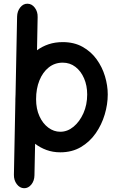

<svg xmlns="http://www.w3.org/2000/svg" viewBox="-20 -771 609 1031"><path d="M108.9 239.7Q85.9 238.8 70.1 217.8Q54.2 196.8 54.7 167.5L62.5 -228Q62.5 -233.4 62.5 -238.3Q62.5 -251 63.5 -264.2L71.8 -681.6Q72.3 -710.9 88.9 -731.4Q105.5 -752 128.4 -751Q151.4 -750.5 167.2 -729.2Q183.1 -708 182.1 -678.7L178.7 -501Q206.1 -521.5 240.7 -533.2Q275.4 -544.9 316.9 -544.9Q377.9 -544.9 423.3 -519.5Q468.8 -494.1 498.8 -452.6Q528.8 -411.1 543.7 -361.6Q558.6 -312 558.6 -263.7Q558.6 -210.4 542.2 -155.8Q525.9 -101.1 493.9 -55.2Q461.9 -9.3 414.3 18.8Q366.7 46.9 303.7 46.9Q263.7 46.9 229.7 34.4Q195.8 22 168.5 1L165 170.4Q164.6 199.7 148.2 220Q131.8 240.2 108.9 239.7ZM316.9 -434.6Q273.9 -434.6 241.7 -408.9Q209.5 -383.3 191.7 -339.1Q173.8 -294.9 173.8 -238.3Q173.8 -186.5 191.7 -147.2Q209.5 -107.9 239.3 -85.7Q269 -63.5 303.7 -63.5Q342.3 -63.5 375 -90.6Q407.7 -117.7 428 -163.1Q448.2 -208.5 448.2 -263.7Q448.2 -311.5 431.4 -350.3Q414.6 -389.2 385 -411.9Q355.5 -434.6 316.9 -434.6Z"/></svg>

Font: Mikhak SemiBold
Style: Regular
Weight: 600
Designer: Amin Abedi
Version: Version 3.3